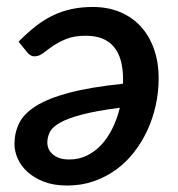

<svg xmlns="http://www.w3.org/2000/svg" viewBox="-20 -538 524 564"><path d="M183.5 -69.5Q211.5 -69.5 235.2 -81Q259 -92.5 277.8 -112.8Q296.5 -133 310.2 -160.8Q324 -188.5 332 -221.5Q263 -212.5 221 -201.5Q179 -190.5 156.2 -177.5Q133.5 -164.5 126.2 -149.8Q119 -135 119 -118.5Q119 -110 122.5 -101.5Q126 -93 133.8 -85.8Q141.5 -78.5 153.8 -74Q166 -69.5 183.5 -69.5ZM34.5 -415.5Q60.5 -442 85.2 -461.2Q110 -480.5 136.2 -493Q162.5 -505.5 191 -511.5Q219.5 -517.5 253 -517.5Q297 -517.5 332.8 -502.5Q368.5 -487.5 393.5 -460.2Q418.5 -433 432.2 -394.2Q446 -355.5 446 -307.5Q446 -267.5 437.5 -228.8Q429 -190 412.8 -155Q396.5 -120 373.2 -90.2Q350 -60.5 320 -39Q290 -17.5 254.2 -5.2Q218.5 7 177.5 7Q138 7 109 -4.2Q80 -15.5 60.8 -33Q41.5 -50.5 32 -72.2Q22.5 -94 22.5 -114.5Q22.5 -148 36.2 -176Q50 -204 85.5 -226.5Q121 -249 183 -265.5Q245 -282 341 -292Q341.5 -295 341.5 -298.2Q341.5 -301.5 341.5 -305Q341.5 -368.5 314.2 -400.8Q287 -433 232 -433Q197.5 -433 174.5 -423.5Q151.5 -414 135.2 -402.8Q119 -391.5 106.8 -382Q94.5 -372.5 81 -372.5Q75.5 -372.5 70.5 -375.2Q65.5 -378 61.5 -382.5Z"/></svg>

Font: Lato SemiBold
Style: Italic
Weight: 600
Italic angle: -7°
Designer: Lukasz Dziedzic with Adam Twardoch and Botio Nikoltchev
Foundry: tyPoland Lukasz Dziedzic
Version: Version 2.015; 2015-08-06; http://www.latofonts.com/